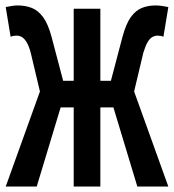

<svg xmlns="http://www.w3.org/2000/svg" viewBox="-20 -686 640 706"><path d="M1 0 141 -389H251V-654H349V-389H459L599 0H485L397 -291H349V0H251V-291H203L115 0ZM131 -332 93 -492Q86 -518 77.5 -531.5Q69 -545 60 -550Q51 -555 41 -555Q35 -555 29.5 -554Q24 -553 19 -551L1 -660Q10 -662 22.5 -664Q35 -666 45 -666Q73 -666 96.5 -657Q120 -648 138.5 -623Q157 -598 170 -549L223 -348ZM469 -332 377 -348 430 -549Q443 -598 461 -623Q479 -648 502 -657Q525 -666 552 -666Q563 -666 577 -664Q591 -662 599 -660L581 -551Q576 -553 570.5 -554Q565 -555 559 -555Q550 -555 540.5 -550Q531 -545 523 -531.5Q515 -518 507 -492Z"/></svg>

Font: Source Code Pro SemiBold
Style: Regular
Weight: 600
Monospace: yes
Designer: Paul D. Hunt, Teo Tuominen
Foundry: Adobe Systems Incorporated
Version: Version 1.018;hotconv 1.0.116;makeotfexe 2.5.65601